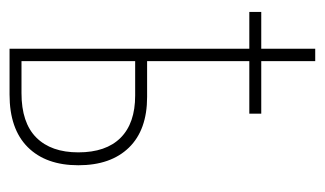

<svg xmlns="http://www.w3.org/2000/svg" viewBox="-159 -521 680 402"><g transform="rotate(90 181.0 -320.0)"><path d="M108 -527H218V-502H108V-288H183Q252 -288 289 -250Q326 -212 326 -144Q326 -76 288 -38Q250 0 178 0H82V-502H5V-527H82V-640H108ZM108 -263V-25H175Q237 -25 268 -56Q299 -87 299 -144Q299 -202 268.5 -232.5Q238 -263 180 -263Z"/></g></svg>

Font: Noto Sans Display Thin Cond
Style: Regular
Weight: 250
Width: 3
Designer: Monotype Design team
Foundry: Monotype Imaging Inc.
Version: Version 1.000